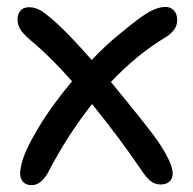

<svg xmlns="http://www.w3.org/2000/svg" viewBox="-20 -523 561 557"><path d="M71.8 14.2Q52.2 14.2 43.2 -0.5Q34.2 -15.1 42 -44.9Q49.8 -82.5 89.8 -149.7Q129.9 -216.8 189 -287.1Q130.4 -353.5 82 -395Q54.2 -417.5 42.5 -432.6Q30.8 -447.8 30.8 -466.8Q30.8 -481.9 39.1 -491.9Q47.4 -502 64 -502Q82.5 -502 98.4 -492.4Q114.3 -482.9 145 -455.1Q176.3 -427.7 246.1 -349.1Q295.4 -400.9 346.2 -439.9Q391.6 -477.5 415.8 -490.2Q439.9 -502.9 460 -502.9Q475.1 -502.9 484.6 -492.7Q494.1 -482.4 494.1 -463.9Q494.1 -435.5 459 -414.1Q377 -364.7 301.8 -285.2Q405.3 -159.2 434.1 -119.1Q481 -50.8 481 -20Q481 -4.9 471.7 3.7Q462.4 12.2 445.8 12.2Q430.2 12.2 417.5 2.7Q404.8 -6.8 388.2 -32.2Q329.1 -119.6 247.1 -221.2Q175.3 -130.4 119.1 -22Q98.6 14.2 71.8 14.2Z"/></svg>

Font: Shantell Sans Normal
Style: Regular
Weight: 400
Designer: Stephen Nixon, Anya Danilova, Shantell Martin
Foundry: Arrow Type
Version: Version 1.006;[559af2be0]